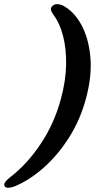

<svg xmlns="http://www.w3.org/2000/svg" viewBox="-100 -766 493 915"><path d="M310 -297.5Q282.5 -194.5 228.5 -109.8Q174.5 -25 106.2 34.8Q38 94.5 -31.5 122.5Q-76.5 138 -79.5 115.5Q-81.5 102 -51.5 78.5Q29 17 94.2 -80.8Q159.5 -178.5 191 -297.5Q213.5 -381 215 -457.2Q216.5 -533.5 200.5 -595Q184.5 -656.5 154 -696.5Q136.5 -720 146 -733Q161.5 -755 198 -740.5Q251 -713.5 286.5 -650Q322 -586.5 330.5 -495.8Q339 -405 310 -297.5Z"/></svg>

Font: Fraunces 9pt Soft SemiBold
Style: Italic
Weight: 600
Italic angle: -16°
Version: Version 1.000;[b76b70a41]